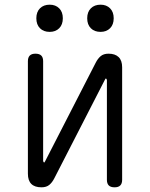

<svg xmlns="http://www.w3.org/2000/svg" viewBox="-20 -789 640 819"><path d="M99 -48V-528Q99 -544 107 -552Q115 -560 131 -560Q148 -560 156 -552Q164 -544 164 -528V-102Q166 -96 168 -96Q170 -96 170.5 -97.5Q171 -99 173 -102L388 -521Q397 -539 409.5 -549.5Q422 -560 443 -560Q471 -560 486 -545.5Q501 -531 501 -502V-22Q501 -6 493 2Q485 10 469 10Q452 10 444 2Q436 -6 436 -22V-448Q434 -454 432 -454Q430 -454 429.5 -452.5Q429 -451 427 -448L212 -29Q203 -11 190.5 -0.5Q178 10 157 10Q128 10 113.5 -4.5Q99 -19 99 -48ZM409 -653Q383 -653 367.5 -668.5Q352 -684 352 -711Q352 -738 367.5 -753.5Q383 -769 409 -769Q434 -769 449.5 -753.5Q465 -738 465 -711Q465 -684 449.5 -668.5Q434 -653 409 -653ZM192 -653Q166 -653 150.5 -668.5Q135 -684 135 -711Q135 -738 150.5 -753.5Q166 -769 192 -769Q217 -769 232.5 -753.5Q248 -738 248 -711Q248 -684 232.5 -668.5Q217 -653 192 -653Z"/></svg>

Font: Maple Mono ExtraLight
Style: Regular
Weight: 275
Monospace: yes
Designer: subframe7536
Version: Version 7.000